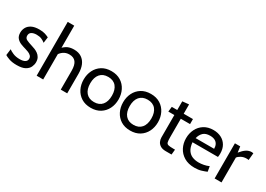

<svg xmlns="http://www.w3.org/2000/svg" viewBox="-2 -1529 3215 2318"><g transform="rotate(30 1605.0 -370.0)"><path d="M200 10Q135 10 92.2 -5.5Q49.5 -21 32 -33L43 -120Q59 -106 99.5 -88Q140 -70 196 -70Q243.5 -70 268.8 -86Q294 -102 294 -131Q294 -156.5 277.8 -172.2Q261.5 -188 238.8 -197.2Q216 -206.5 196 -212Q162.5 -221 126.8 -234.8Q91 -248.5 66.5 -276Q42 -303.5 42 -353Q42 -390.5 60 -424.2Q78 -458 118.5 -479Q159 -500 226 -500Q275 -500 305.8 -489.8Q336.5 -479.5 359 -468L348 -386Q326.5 -404 298 -416.5Q269.5 -429 228 -429Q186 -429 159.5 -413.2Q133 -397.5 133 -363Q133 -328.5 161.2 -314Q189.5 -299.5 247 -282Q265 -277 288.8 -267.5Q312.5 -258 335 -242Q357.5 -226 372.2 -200.2Q387 -174.5 387 -136Q387 -103.5 371.5 -69.8Q356 -36 315.5 -13Q275 10 200 10Z M474 0V-750H565V-405L533 -407Q567.5 -450.5 607.2 -475.2Q647 -500 709 -500Q772.5 -500 815 -471.5Q857.5 -443 878.8 -392Q900 -341 900 -273V0H810V-262Q810 -343 780.2 -381.5Q750.5 -420 689 -420Q642.5 -420 606.8 -395Q571 -370 550 -328L565 -383V0Z M1231 10Q1154 10 1099.8 -24.2Q1045.5 -58.5 1016.8 -116.2Q988 -174 988 -245Q988 -316 1016.8 -373.8Q1045.5 -431.5 1099.8 -465.8Q1154 -500 1231 -500Q1307.5 -500 1362 -465.8Q1416.5 -431.5 1445.2 -373.8Q1474 -316 1474 -245Q1474 -174 1445.2 -116.2Q1416.5 -58.5 1362 -24.2Q1307.5 10 1231 10ZM1231 -70Q1304 -70 1343 -116.2Q1382 -162.5 1382 -245Q1382 -327.5 1343 -373.8Q1304 -420 1231 -420Q1158.5 -420 1119.2 -373.8Q1080 -327.5 1080 -245Q1080 -162.5 1119.2 -116.2Q1158.5 -70 1231 -70Z M1781 10Q1704 10 1649.8 -24.2Q1595.5 -58.5 1566.8 -116.2Q1538 -174 1538 -245Q1538 -316 1566.8 -373.8Q1595.5 -431.5 1649.8 -465.8Q1704 -500 1781 -500Q1857.5 -500 1912 -465.8Q1966.5 -431.5 1995.2 -373.8Q2024 -316 2024 -245Q2024 -174 1995.2 -116.2Q1966.5 -58.5 1912 -24.2Q1857.5 10 1781 10ZM1781 -70Q1854 -70 1893 -116.2Q1932 -162.5 1932 -245Q1932 -327.5 1893 -373.8Q1854 -420 1781 -420Q1708.5 -420 1669.2 -373.8Q1630 -327.5 1630 -245Q1630 -162.5 1669.2 -116.2Q1708.5 -70 1781 -70Z M2279 10Q2232.5 10 2204.5 -7Q2176.5 -24 2163.8 -50.8Q2151 -77.5 2151 -107V-420H2067L2075 -490H2151V-611L2241 -620V-490H2370V-420H2241V-162Q2241 -115 2246.5 -94Q2252 -73 2273.8 -67.5Q2295.5 -62 2344 -62H2367L2360 10Z M2678 10Q2591.5 10 2532.5 -25.5Q2473.5 -61 2443.2 -119.8Q2413 -178.5 2413 -249Q2413 -317.5 2441.2 -374.5Q2469.5 -431.5 2523.2 -465.8Q2577 -500 2653 -500Q2714 -500 2761.8 -475.8Q2809.5 -451.5 2836.8 -405.2Q2864 -359 2864 -293Q2864 -282.5 2863.2 -270.2Q2862.5 -258 2860 -245H2505Q2511.5 -177 2537.5 -139Q2563.5 -101 2603 -85.5Q2642.5 -70 2689 -70Q2723 -70 2760 -77Q2797 -84 2830 -99L2842 -28Q2813.5 -15.5 2772.5 -2.8Q2731.5 10 2678 10ZM2513 -307H2771Q2771 -341.5 2758 -367Q2745 -392.5 2718.5 -406.2Q2692 -420 2651 -420Q2591 -420 2558.8 -390.2Q2526.5 -360.5 2513 -307Z M2955 0V-490H3029L3040 -409Q3077.5 -455.5 3111.8 -477.8Q3146 -500 3185 -500Q3197.5 -500 3208 -497L3199 -398Q3192.5 -399.5 3185.2 -400.2Q3178 -401 3169 -401Q3130 -401 3097.2 -383.8Q3064.5 -366.5 3051 -346V0Z"/></g></svg>

Font: Cabin Resolve
Style: Regular-Resolve
Weight: 400
Designer: Pablo Impallari
Foundry: Pablo Impallari. http://www.impallari.com Igino Marini. http://www.ikern.com
Version: Version 3.001